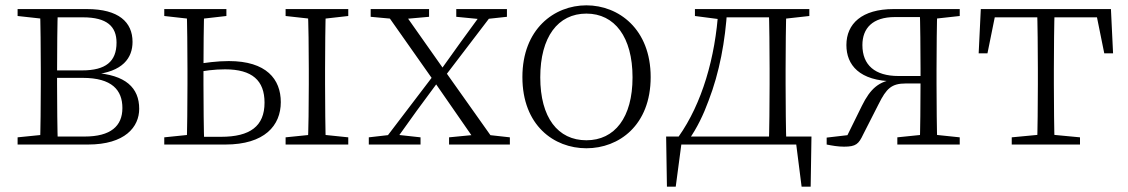

<svg xmlns="http://www.w3.org/2000/svg" viewBox="-20 -542 4229 720"><path d="M46 0H310C449 0 502 -66 502 -134C502 -212 452 -262 331 -269L328 -262C442 -272 477 -326 477 -385C477 -459 425 -508 306 -508H46V-482L155 -470L163 -477H291C381 -477 417 -443 417 -382C417 -311 376 -278 288 -278H163V-250H290C400 -250 439 -204 439 -137C439 -69 395 -30 297 -30H163L155 -38L46 -27ZM130 0H197C195 -48 194 -158 194 -226V-267C194 -349 195 -460 197 -508H130C132 -460 133 -349 133 -283V-226C133 -158 132 -48 130 0Z M705 0H825C972 0 1033 -71 1033 -159C1033 -245 979 -313 838 -313C794 -313 751 -307 708 -300V-269C746 -277 784 -282 824 -282C926 -282 972 -240 972 -157C972 -69 918 -29 809 -29H705ZM680 0H746C744 -48 743 -158 743 -226V-282C743 -349 744 -460 746 -508H680C682 -460 683 -349 683 -283V-226C683 -158 682 -48 680 0ZM1134 0H1202C1200 -48 1199 -158 1199 -226V-283C1199 -349 1200 -460 1202 -508H1134C1137 -460 1138 -349 1138 -283V-226C1138 -158 1137 -48 1134 0ZM596 -482 703 -470H724L829 -482V-508H596ZM1051 0H1286V-27L1180 -38H1159L1051 -27ZM1051 -482 1159 -470H1180L1286 -482V-508H1051ZM596 0H716V-38H703L596 -27Z M1363 0H1557V-27L1466 -37H1450L1363 -27ZM1408 0H1452L1543 -127L1636 -253H1637L1616 -273ZM1664 0H1892V-27L1793 -38H1777L1664 -27ZM1638 -242 1841 -508H1798L1709 -386L1621 -263H1619ZM1772 0H1844L1647 -278L1485 -508H1417L1607 -238ZM1370 -479 1467 -470H1489L1589 -479V-508H1370ZM1691 -479 1783 -470H1798L1881 -479V-508H1691Z M2179 14C2301 14 2420 -72 2420 -253C2420 -433 2300 -522 2179 -522C2058 -522 1939 -433 1939 -253C1939 -72 2057 14 2179 14ZM2179 -16C2072 -16 2006 -101 2006 -252C2006 -403 2072 -491 2179 -491C2285 -491 2352 -403 2352 -252C2352 -101 2285 -16 2179 -16Z M2990 0 2963 -23 2986 158H3020L3023 -30H2478L2481 158H2514L2538 -23L2512 0ZM2863 0H2929C2927 -48 2926 -158 2926 -226V-283C2926 -349 2927 -460 2929 -508H2863C2865 -460 2866 -349 2866 -283V-226C2866 -158 2865 -48 2863 0ZM2586 -482 2678 -470H2688V-508H2586ZM2896 -470H2907L3015 -482V-508H2896ZM2525 -30 2563 -6V-18C2594 -62 2618 -112 2637 -164C2678 -270 2700 -389 2707 -508H2674C2663 -326 2612 -153 2525 -30ZM2688 -477H2898V-508H2688Z M3331 -508C3212 -508 3154 -453 3154 -373C3154 -299 3202 -238 3333 -237L3338 -245C3276 -238 3244 -210 3212 -145L3149 -17L3183 -38L3080 -26V0C3100 4 3122 8 3145 8C3190 8 3200 -2 3217 -38L3275 -152C3304 -210 3323 -229 3377 -229H3462V-257H3349C3261 -257 3214 -298 3214 -373C3214 -436 3252 -478 3336 -478H3462L3470 -470L3579 -482V-508ZM3429 0H3495C3493 -48 3492 -158 3492 -226V-283C3492 -349 3493 -460 3495 -508H3429C3431 -460 3432 -349 3432 -283V-237C3432 -158 3431 -48 3429 0ZM3345 0H3579V-27L3474 -38H3452L3345 -27Z M3650 -342H3683L3716 -505L3683 -477H4121L4088 -505L4121 -342H4154L4146 -508H3658ZM3774 0H4030V-27L3914 -38H3890L3774 -27ZM3869 0H3935C3933 -48 3932 -158 3932 -226V-283C3932 -349 3933 -460 3935 -508H3869C3871 -460 3872 -349 3872 -283V-226C3872 -158 3871 -48 3869 0Z"/></svg>

Font: Source Han Serif TW VF
Style: Regular
Weight: 250
Designer: Ryoko NISHIZUKA 西塚涼子 (kana & ideographs); Frank Grießhammer (Latin, Greek & Cyrillic); Wenlong ZHANG 张文龙 (bopomofo); San
Foundry: Adobe
Version: Version 2.002;hotconv 1.1.0;makeotfexe 2.6.0